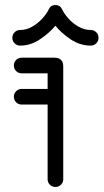

<svg xmlns="http://www.w3.org/2000/svg" viewBox="-20 -742 411 762"><path d="M66 -327Q53 -327 44 -336Q35 -345 35 -358Q35 -371 44 -380Q53 -389 66 -389H169V-451H66Q53 -451 44 -460Q35 -469 35 -482Q35 -495 44 -504Q53 -513 66 -513H196Q231 -513 231 -478V-30Q231 -18 222 -9Q213 0 200 0Q187 0 178 -9Q169 -18 169 -30V-327ZM173 -704Q181 -722 200 -722Q219 -722 227 -704Q235 -687 252 -668Q269 -649 292 -636Q315 -623 340 -623Q353 -623 362 -614Q371 -605 371 -592Q371 -579 362 -570Q353 -561 340 -561Q297 -561 259.5 -586.5Q222 -612 200 -640Q177 -612 139.5 -586.5Q102 -561 60 -561Q47 -561 38 -570Q29 -579 29 -592Q29 -605 38 -614Q47 -623 60 -623Q85 -623 107.5 -636Q130 -649 147.5 -668Q165 -687 173 -704Z"/></svg>

Font: Libertine Sup Medium
Style: Regular
Weight: 500
Designer: Bastien Sozeau
Foundry: NBR — Bastien Sozeau
Version: Version 2.003; ttfautohint (v1.8.4.7-5d5b);gftools[0.9.33]